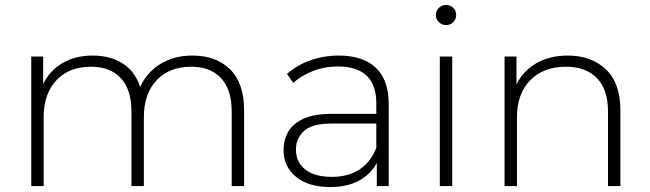

<svg xmlns="http://www.w3.org/2000/svg" viewBox="-20 -750 2621 774"><path d="M106 0V-522H154V-411Q180 -465 231.5 -495.5Q283 -526 354 -526Q424 -526 474 -494.5Q524 -463 545 -400Q571 -457 625.5 -491.5Q680 -526 756 -526Q851 -526 907.5 -470.5Q964 -415 964 -305V0H914V-301Q914 -389 871 -435Q828 -481 751 -481Q662 -481 611 -426Q560 -371 560 -278V0H510V-301Q510 -389 467 -435Q424 -481 347 -481Q258 -481 207 -426Q156 -371 156 -278V0Z M1499 0V-93Q1475 -48 1427.5 -22Q1380 4 1311 4Q1223 4 1173 -37.5Q1123 -79 1123 -145Q1123 -185 1141.5 -218Q1160 -251 1202.5 -271Q1245 -291 1318 -291H1497V-333Q1497 -482 1342 -482Q1288 -482 1241 -463.5Q1194 -445 1162 -416L1137 -452Q1176 -487 1230.5 -506.5Q1285 -526 1346 -526Q1443 -526 1495 -477Q1547 -428 1547 -331V0ZM1497 -154V-252H1319Q1238 -252 1205.5 -222Q1173 -192 1173 -147Q1173 -96 1211 -66.5Q1249 -37 1318 -37Q1384 -37 1429.5 -67Q1475 -97 1497 -154Z M1753 0V-522H1803V0ZM1778 -649Q1761 -649 1749 -661Q1737 -673 1737 -689Q1737 -706 1749 -718Q1761 -730 1778 -730Q1795 -730 1807 -718.5Q1819 -707 1819 -690Q1819 -673 1807.5 -661Q1796 -649 1778 -649Z M2014 0V-522H2062V-410Q2089 -464 2142 -495Q2195 -526 2269 -526Q2364 -526 2422.5 -470.5Q2481 -415 2481 -305V0H2431V-301Q2431 -389 2386.5 -435Q2342 -481 2262 -481Q2170 -481 2117 -426Q2064 -371 2064 -278V0Z"/></svg>

Font: Montserrat Light
Style: Regular
Weight: 300
Designer: Julieta Ulanovsky
Foundry: Julieta Ulanovsky
Version: Version 9.000; ttfautohint (v1.8.4.7-5d5b)